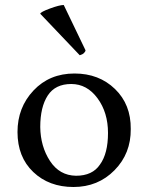

<svg xmlns="http://www.w3.org/2000/svg" viewBox="-20 -736 593 768"><path d="M235 -716 322 -535Q322 -530 316 -524Q310 -518 299 -515L141 -681Q142 -688 180 -702Q218 -716 235 -716ZM50 -208Q50 -306 114 -374Q178 -442 278 -442Q376 -442 440 -380Q504 -318 503 -220Q504 -122 438 -55Q372 12 274 12Q176 12 113 -48Q50 -108 50 -208ZM284 -33Q350 -33 380 -78Q412 -122 412 -204Q412 -286 370 -343Q328 -400 265 -400Q201 -400 171 -354Q141 -308 141 -228Q142 -150 180 -92Q218 -34 284 -33Z"/></svg>

Font: Lusitana
Style: Regular
Weight: 400
Designer: Ana Paula Megda
Foundry: Ana Paula Megda
Version: Version 1.001; ttfautohint (v1.4.1)